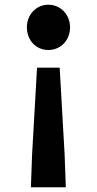

<svg xmlns="http://www.w3.org/2000/svg" viewBox="-20 -594 410 814"><path d="M111 200H259L254 62L233 -307H137L116 62ZM185 -382C237 -382 277 -423 277 -478C277 -532 237 -574 185 -574C133 -574 94 -532 94 -478C94 -423 133 -382 185 -382Z"/></svg>

Font: Source Han Sans JP
Style: Bold
Weight: 700
Designer: Ryoko NISHIZUKA 西塚涼子 (kana, bopomofo & ideographs); Paul D. Hunt (Latin, Greek & Cyrillic); Sandoll Communications 산돌커뮤니
Foundry: Adobe
Version: Version 2.002;hotconv 1.0.116;makeotfexe 2.5.65601